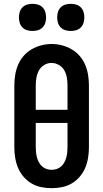

<svg xmlns="http://www.w3.org/2000/svg" viewBox="-20 -976 540 1004"><path d="M250 8Q223 8 195.5 2.5Q168 -3 144.5 -17Q121 -31 103 -52Q85 -73 74.5 -98Q64 -123 59.5 -150.5Q55 -178 55 -205V-530Q55 -557 59.5 -584.5Q64 -612 74.5 -637Q85 -662 103 -683Q121 -704 145 -718Q169 -732 196 -739Q223 -746 250 -746Q277 -746 304 -739Q331 -732 355 -718Q379 -704 397 -683Q415 -662 425.5 -637Q436 -612 440.5 -584.5Q445 -557 445 -530V-205Q445 -178 440.5 -150.5Q436 -123 425.5 -98Q415 -73 397 -52Q379 -31 355.5 -17Q332 -3 304.5 2.5Q277 8 250 8ZM167 -402H333V-530Q333 -550 329.5 -570.5Q326 -591 316 -608.5Q306 -626 287.5 -636.5Q269 -647 249 -647Q229 -647 211 -636Q193 -625 183.5 -607.5Q174 -590 170.5 -570Q167 -550 167 -530ZM250 -88Q264 -88 277 -92.5Q290 -97 300 -106Q310 -115 316.5 -127Q323 -139 326.5 -152Q330 -165 331.5 -178.5Q333 -192 333 -205V-333H167V-205Q167 -192 168.5 -178.5Q170 -165 173.5 -152Q177 -139 183.5 -127Q190 -115 200 -106Q210 -97 223 -92.5Q236 -88 250 -88ZM350 -814Q336 -814 322 -818Q308 -822 297.5 -832.5Q287 -843 283 -857Q279 -871 279 -885Q279 -899 283 -913Q287 -927 297.5 -937.5Q308 -948 322 -952Q336 -956 350 -956Q364 -956 378 -952Q392 -948 402.5 -937.5Q413 -927 417 -913Q421 -899 421 -885Q421 -871 417 -857Q413 -843 402.5 -832.5Q392 -822 378 -818Q364 -814 350 -814ZM150 -814Q136 -814 122 -818Q108 -822 97.5 -832.5Q87 -843 83 -857Q79 -871 79 -885Q79 -899 83 -913Q87 -927 97.5 -937.5Q108 -948 122 -952Q136 -956 150 -956Q164 -956 178 -952Q192 -948 202.5 -937.5Q213 -927 217 -913Q221 -899 221 -885Q221 -871 217 -857Q213 -843 202.5 -832.5Q192 -822 178 -818Q164 -814 150 -814Z"/></svg>

Font: Iosevka Slab
Style: Bold
Weight: 700
Monospace: yes
Designer: Belleve Invis
Foundry: Belleve Invis
Version: Version 11.1.1; ttfautohint (v1.8.3)